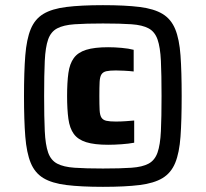

<svg xmlns="http://www.w3.org/2000/svg" viewBox="-20 -716 797 744"><path d="M379 8Q294 8 237.5 1Q181 -6 148 -26Q115 -46 99 -85Q83 -124 78 -187Q73 -250 73 -344Q73 -438 78 -501Q83 -564 99 -603Q115 -642 148 -662Q181 -682 237.5 -689Q294 -696 379 -696Q465 -696 521 -689Q577 -682 610 -662Q643 -642 659 -603Q675 -564 679.5 -501Q684 -438 684 -344Q684 -250 679.5 -187Q675 -124 659 -85Q643 -46 610 -26Q577 -6 521 1Q465 8 379 8ZM399 -155Q346 -155 314 -165Q282 -175 266 -197Q250 -219 245 -255.5Q240 -292 240 -344Q240 -397 245 -433Q250 -469 266 -491Q282 -513 314 -523Q346 -533 399 -533Q424 -533 451.5 -530.5Q479 -528 498 -523V-439Q482 -441 461 -442Q440 -443 429 -443Q405 -443 392 -440Q379 -437 373 -427.5Q367 -418 366 -398Q365 -378 365 -344Q365 -310 366 -290Q367 -270 373 -260.5Q379 -251 392 -248Q405 -245 429 -245Q449 -245 469 -246.5Q489 -248 500 -249V-163Q479 -159 450.5 -157Q422 -155 399 -155ZM379 -63Q447 -63 489.5 -66Q532 -69 556 -82Q580 -95 590.5 -125Q601 -155 603.5 -208Q606 -261 606 -344Q606 -427 603.5 -480Q601 -533 590.5 -563Q580 -593 556 -606Q532 -619 489.5 -622Q447 -625 379 -625Q312 -625 269 -622Q226 -619 201.5 -606Q177 -593 166.5 -563Q156 -533 153.5 -480Q151 -427 151 -344Q151 -261 153.5 -208Q156 -155 166.5 -125Q177 -95 201.5 -82Q226 -69 269 -66Q312 -63 379 -63Z"/></svg>

Font: Saira Thin Black
Style: Regular
Weight: 900
Version: Version 1.101